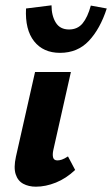

<svg xmlns="http://www.w3.org/2000/svg" viewBox="-20 -695 422 723"><path d="M115 8Q88 8 67.5 -3Q47 -14 39 -39Q31 -64 40 -105L112 -424H247L181 -131Q177 -113 180 -102Q183 -91 196 -91Q204 -91 213 -94Q222 -97 236 -106L263 -55Q229 -23 190.5 -7.5Q152 8 115 8ZM206 -496Q143 -496 108.5 -539.5Q74 -583 78 -663L174 -675Q174 -636 190 -610Q206 -584 240 -584Q272 -584 291 -607Q310 -630 322 -674L382 -663Q357 -586 314.5 -541Q272 -496 206 -496Z"/></svg>

Font: Ysabeau ExtraBold
Style: Italic
Weight: 800
Italic angle: -12°
Designer: Christian Thalmann (Catharsis Fonts)
Version: Version 2.002